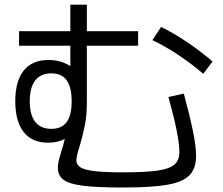

<svg xmlns="http://www.w3.org/2000/svg" viewBox="-20 -791 978 841"><path d="M233.4 -56.6Q233.4 -79.6 248 -125Q258.8 -159.2 263.7 -183.1Q233.9 -166 190.4 -166Q120.6 -166 83.7 -212.6Q46.9 -259.3 46.9 -347.7Q46.9 -436 84 -482.2Q121.1 -528.3 192.4 -528.3Q246.1 -528.3 288.1 -501.5V-590.8H63.5V-654.3H288.1V-770.5H360.4V-654.3H585V-590.8H360.4V-340.8Q360.4 -287.6 352.1 -244.4Q343.8 -201.2 329.1 -151.4Q314.5 -106 314.5 -88.9Q314.5 -68.8 333 -57.6Q351.6 -46.4 395.5 -41.3Q439.5 -36.1 518.6 -36.1Q618.7 -36.1 671.1 -43.9Q723.6 -51.8 744.6 -70.6Q765.6 -89.4 765.6 -125Q765.6 -194.3 717.8 -366.2L785.2 -380.9Q812 -281.7 825.4 -215.3Q838.9 -148.9 838.9 -109.4Q838.9 -53.7 810.5 -23.9Q782.2 5.9 714.1 18.1Q646 30.3 518.6 30.3Q404.8 30.3 344.2 22.7Q283.7 15.1 258.5 -3.4Q233.4 -22 233.4 -56.6ZM293.9 -347.7Q293.9 -409.2 272 -439.5Q250 -469.7 205.1 -469.7Q158.2 -469.7 134.3 -438.7Q110.4 -407.7 110.4 -347.7Q110.4 -287.6 134.3 -257.1Q158.2 -226.6 205.1 -226.6Q250 -226.6 272 -256.3Q293.9 -286.1 293.9 -347.7ZM647.5 -615.2 685.5 -672.9Q740.2 -646.5 799.3 -606.7Q858.4 -566.9 911.1 -521.5L870.1 -467.8Q819.8 -511.2 761.2 -550.3Q702.6 -589.4 647.5 -615.2Z"/></svg>

Font: Pretendard JP
Style: Regular
Weight: 400
Designer: Base glyphs from Inter by Rasmus Andersson; Hangeul glyphs from Noto Sans CJK(Source Han Sans) by Jang Soo-young and Kan
Foundry: Kil Hyung-jin
Version: Version 1.309